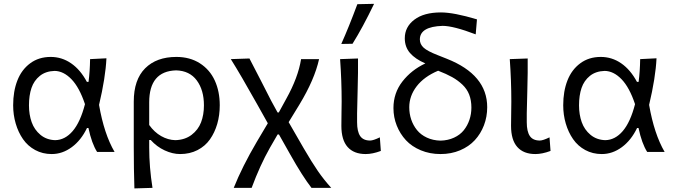

<svg xmlns="http://www.w3.org/2000/svg" viewBox="-20 -812 3596 1026"><path d="M509.3 -251.5Q536.1 -96.2 592.3 0H499Q470.2 -44.9 452.6 -127.9H444.8Q413.6 -62.5 363.5 -25.6Q313.5 11.2 256.3 11.2Q207.5 11.2 168 -10.3Q128.4 -31.7 103 -68.4Q77.6 -105 64 -151.6Q50.3 -198.2 50.3 -249.5Q50.3 -324.2 72.8 -381.8Q95.2 -439.5 141.1 -473.6Q187 -507.8 251 -507.8Q310.5 -507.8 360.1 -473.6Q409.7 -439.5 444.3 -374.5H453.1Q460.4 -429.7 461.4 -496.1L548.8 -500.5Q543.9 -397.5 509.3 -251.5ZM274.9 -63Q327.6 -64 368.4 -111.6Q409.2 -159.2 434.1 -255.4Q404.3 -344.7 361.8 -388.7Q319.3 -432.6 271.5 -433.1Q224.1 -431.6 192.9 -406.5Q161.6 -381.3 148.2 -341.8Q134.8 -302.2 134.8 -249Q134.8 -199.7 149.2 -159.2Q163.6 -118.7 196 -91.6Q228.5 -64.5 274.9 -63Z M794.9 191.9 698.2 194.8Q694.8 91.8 694.8 -26.9V-269Q694.8 -386.2 755.6 -447Q816.4 -507.8 922.4 -507.8Q994.6 -507.8 1047.9 -473.9Q1101.1 -439.9 1127.7 -381.8Q1154.3 -323.7 1154.3 -249.5Q1154.3 -196.3 1140.9 -149.9Q1127.4 -103.5 1101.8 -67.1Q1076.2 -30.8 1035.2 -9.8Q994.1 11.2 942.4 11.2Q902.3 11.2 860.1 -8.3Q817.9 -27.8 785.2 -64H777.3V-23.4Q777.3 81.1 794.9 191.9ZM917 -63Q968.3 -64.5 1003.7 -91.3Q1039.1 -118.2 1054.4 -158.4Q1069.8 -198.7 1069.8 -249Q1069.8 -330.6 1031.5 -382.3Q993.2 -434.1 920.9 -436Q777.3 -431.6 777.3 -265.1V-144Q804.7 -105.5 841.3 -84.7Q877.9 -64 917 -63Z M1324.7 191.9H1229Q1273.9 79.1 1352.5 -54.7L1411.1 -153.3L1354.5 -254.4Q1267.6 -409.7 1213.4 -496.1L1313 -499.5Q1332 -463.9 1374.8 -379.9Q1417.5 -295.9 1429.2 -273.4L1463.4 -210.9H1469.7L1509.8 -284.2Q1573.2 -397.9 1588.9 -496.1H1685.1Q1661.1 -387.2 1580.1 -253.4L1522.5 -159.2L1603 -19.5Q1646.5 55.2 1678.2 101.3Q1710 147.5 1750 191.9H1644.5Q1595.7 128.9 1530.8 13.2L1470.7 -93.3H1463.4L1421.9 -21.5Q1369.6 70.8 1324.7 191.9Z M1863.8 -578.1 1803.7 -577.1Q1844.2 -667.5 1889.6 -789.6L1979 -791.5Q1918 -664.6 1863.8 -578.1ZM1934.1 11.2Q1871.1 11.2 1837.6 -26.4Q1804.2 -64 1804.2 -139.6Q1804.2 -168 1804.9 -208.5Q1805.7 -249 1805.7 -269Q1805.7 -381.3 1797.4 -496.1L1893.1 -499.5Q1894 -430.7 1891.1 -329.6Q1888.2 -228.5 1888.2 -206.5V-158.7Q1888.2 -109.4 1904.5 -85.2Q1920.9 -61 1958 -61Q1974.6 -61 2009.8 -78.1L2015.1 -5.4Q1970.7 11.2 1934.1 11.2Z M2318.4 -517.6 2367.7 -498Q2583.5 -412.6 2583.5 -239.3Q2583.5 -188 2566.2 -142.6Q2548.8 -97.2 2517.3 -63Q2485.8 -28.8 2438.5 -8.8Q2391.1 11.2 2334 11.2Q2276.9 11.2 2228.8 -8.8Q2180.7 -28.8 2149.2 -62.7Q2117.7 -96.7 2100.1 -141.1Q2082.5 -185.5 2082.5 -234.4Q2082.5 -314.9 2130.4 -376.5Q2178.2 -438 2252.9 -473.1Q2198.7 -496.6 2170.9 -528.8Q2143.1 -561 2143.1 -607.4Q2143.1 -668 2194.1 -706.8Q2245.1 -745.6 2336.4 -745.6Q2405.3 -745.6 2528.8 -708.5L2522 -628.4Q2402.8 -673.8 2345.2 -673.8Q2223.6 -669.9 2223.6 -601.1Q2223.6 -575.7 2243.9 -557.1Q2264.2 -538.6 2318.4 -517.6ZM2334 -60.5Q2374 -61.5 2406.2 -76.4Q2438.5 -91.3 2458.3 -116Q2478 -140.6 2488.5 -171.6Q2499 -202.6 2499 -237.3Q2499 -275.9 2487.3 -306.2Q2475.6 -336.4 2451.2 -359.6Q2426.8 -382.8 2396.2 -399.9Q2365.7 -417 2321.3 -434.1Q2246.1 -402.3 2206.5 -350.8Q2167 -299.3 2167 -238.8Q2167 -204.1 2177.5 -173.1Q2188 -142.1 2208.3 -116.9Q2228.5 -91.8 2261 -76.7Q2293.5 -61.5 2334 -60.5Z M2840.8 11.2Q2777.8 11.2 2744.4 -26.4Q2710.9 -64 2710.9 -139.6Q2710.9 -168 2711.7 -208.5Q2712.4 -249 2712.4 -269Q2712.4 -381.3 2704.1 -496.1L2799.8 -499.5Q2800.8 -430.7 2797.9 -329.6Q2794.9 -228.5 2794.9 -206.5V-158.7Q2794.9 -109.4 2811.3 -85.2Q2827.6 -61 2864.7 -61Q2881.3 -61 2916.5 -78.1L2921.9 -5.4Q2877.4 11.2 2840.8 11.2Z M3448.7 -251.5Q3475.6 -96.2 3531.7 0H3438.5Q3409.7 -44.9 3392.1 -127.9H3384.3Q3353 -62.5 3303 -25.6Q3252.9 11.2 3195.8 11.2Q3147 11.2 3107.4 -10.3Q3067.9 -31.7 3042.5 -68.4Q3017.1 -105 3003.4 -151.6Q2989.7 -198.2 2989.7 -249.5Q2989.7 -324.2 3012.2 -381.8Q3034.7 -439.5 3080.6 -473.6Q3126.5 -507.8 3190.4 -507.8Q3250 -507.8 3299.6 -473.6Q3349.1 -439.5 3383.8 -374.5H3392.6Q3399.9 -429.7 3400.9 -496.1L3488.3 -500.5Q3483.4 -397.5 3448.7 -251.5ZM3214.4 -63Q3267.1 -64 3307.9 -111.6Q3348.6 -159.2 3373.5 -255.4Q3343.8 -344.7 3301.3 -388.7Q3258.8 -432.6 3210.9 -433.1Q3163.6 -431.6 3132.3 -406.5Q3101.1 -381.3 3087.6 -341.8Q3074.2 -302.2 3074.2 -249Q3074.2 -199.7 3088.6 -159.2Q3103 -118.7 3135.5 -91.6Q3168 -64.5 3214.4 -63Z"/></svg>

Font: Commissioner Flair
Style: Regular
Weight: 400
Designer: Kostas Bartsokas
Foundry: Kostas Bartsokas
Version: Version 1.000